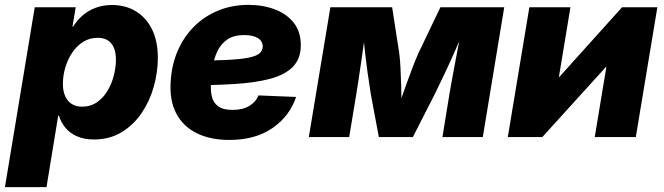

<svg xmlns="http://www.w3.org/2000/svg" viewBox="-47 -559 2708 783"><path d="M-26.9 204.1 94.7 -529.3H261.7L248.5 -450.2H251Q268.1 -477.5 291.5 -497.3Q314.9 -517.1 344.5 -527.8Q374 -538.6 409.7 -538.6Q464.8 -538.6 507.1 -512.9Q549.3 -487.3 573 -439.2Q596.7 -391.1 596.7 -322.8Q596.7 -265.1 580.3 -206.3Q564 -147.5 531 -98.6Q498 -49.8 449.2 -20Q400.4 9.8 335.4 9.8Q295.9 9.8 266.8 -3.2Q237.8 -16.1 219.7 -38.1Q201.7 -60.1 193.4 -87.4H190.4L142.6 204.1ZM287.6 -124Q322.8 -124 348.9 -142.3Q375 -160.6 392.1 -189.7Q409.2 -218.8 417.5 -252.2Q425.8 -285.6 425.8 -315.9Q425.8 -357.9 407.2 -381.3Q388.7 -404.8 351.6 -404.8Q317.9 -404.8 291.5 -387.9Q265.1 -371.1 246.8 -343.3Q228.5 -315.4 219 -282.5Q209.5 -249.5 209.5 -217.3Q209.5 -173.8 230 -148.9Q250.5 -124 287.6 -124Z M888.2 11.7Q810.5 11.7 754.6 -16.1Q698.7 -43.9 670.9 -98.1Q643.1 -152.3 649.4 -231Q653.8 -297.4 678.5 -353.5Q703.1 -409.7 745.1 -451.4Q787.1 -493.2 843.3 -516.1Q899.4 -539.1 966.3 -539.1Q1025.9 -539.1 1074.5 -520.5Q1123 -502 1151.4 -465.6Q1179.7 -429.2 1179.7 -375Q1179.7 -319.3 1147.2 -286.4Q1114.7 -253.4 1053.5 -237.3Q992.2 -221.2 904.5 -216.1Q816.9 -210.9 706.1 -210.9L722.7 -311.5Q817.9 -311.5 877.2 -314.5Q936.5 -317.4 968.5 -324.2Q1000.5 -331.1 1012.5 -342.3Q1024.4 -353.5 1024.4 -369.1Q1024.4 -391.1 1004.6 -403.6Q984.9 -416 948.7 -416Q905.8 -416 879.6 -397.7Q853.5 -379.4 839.6 -350.1Q825.7 -320.8 820.3 -287.8Q814.9 -254.9 813.5 -226.1Q811 -192.4 816.7 -166.5Q822.3 -140.6 842.3 -125.7Q862.3 -110.8 901.9 -110.8Q942.9 -110.8 969.7 -127Q996.6 -143.1 1006.8 -169.9L1160.6 -163.6Q1133.8 -84.5 1063.7 -36.4Q993.7 11.7 888.2 11.7Z M1212.4 0 1300.3 -529.3H1552.2L1581.1 -342.8Q1584.5 -316.4 1586.2 -283.4Q1587.9 -250.5 1588.9 -215.3Q1589.8 -180.2 1590.3 -147.5Q1590.8 -114.7 1591.3 -88.9H1565.4Q1574.7 -114.7 1586.2 -147.5Q1597.7 -180.2 1610.1 -215.3Q1622.6 -250.5 1635.3 -283.4Q1647.9 -316.4 1659.7 -342.8L1749 -529.3H2009.3L1921.9 0H1757.3L1785.6 -173.8Q1790.5 -203.6 1797.1 -239Q1803.7 -274.4 1810.8 -312.3Q1817.9 -350.1 1825 -387.7Q1832 -425.3 1837.9 -459.5H1854Q1835 -411.6 1812.7 -360.8Q1790.5 -310.1 1768.1 -262.5Q1745.6 -214.8 1725.6 -174.3L1636.7 0H1498L1465.3 -174.3Q1458.5 -215.8 1451.9 -263.9Q1445.3 -312 1439.9 -362.1Q1434.6 -412.1 1430.7 -459.5H1448.2Q1442.9 -425.3 1437.5 -387.7Q1432.1 -350.1 1426.8 -312.3Q1421.4 -274.4 1416 -239Q1410.6 -203.6 1405.8 -173.8L1377 0Z M2545.9 0H2378.4L2425.8 -285.6H2423.8L2164.6 0H2023.9L2111.8 -529.3H2279.3L2232.4 -245.6H2234.4L2489.7 -529.3H2633.8Z"/></svg>

Font: Inter 24pt ExtraBold
Style: Italic
Weight: 800
Italic angle: -9.3988°
Designer: Rasmus Andersson
Foundry: rsms
Version: Version 4.001;git-66647c0bb